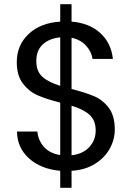

<svg xmlns="http://www.w3.org/2000/svg" viewBox="-20 -808 662 915"><path d="M321 6V87H267V6Q176 -2 119 -52.5Q62 -103 61 -181H158Q162 -139 189.5 -108Q217 -77 267 -69V-319Q200 -336 159 -354Q118 -372 89 -410Q60 -448 60 -512Q60 -593 116.5 -646Q173 -699 267 -705V-788H321V-705Q406 -698 458 -650.5Q510 -603 518 -527H421Q416 -562 390 -590.5Q364 -619 321 -628V-384Q387 -367 428.5 -349.5Q470 -332 498.5 -294Q527 -256 527 -191Q527 -143 503 -99.5Q479 -56 432.5 -27Q386 2 321 6ZM267 -399V-630Q215 -625 184 -596.5Q153 -568 153 -517Q153 -468 182 -442Q211 -416 267 -399ZM436 -186Q436 -235 406 -261.5Q376 -288 321 -304V-68Q375 -74 405.5 -107Q436 -140 436 -186Z"/></svg>

Font: Poppins A&M
Style: Regular-A&M
Weight: 400
Designer: Ninad Kale (Devanagari), Jonny Pinhorn (Latin)
Foundry: Indian Type Foundry
Version: 4.004